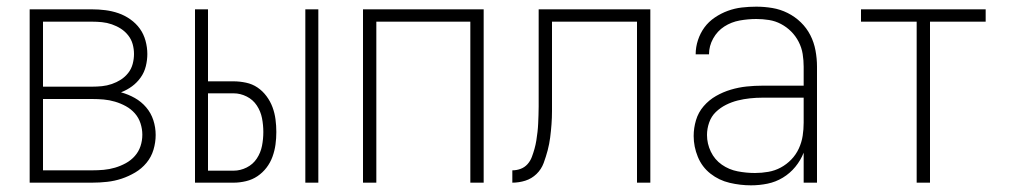

<svg xmlns="http://www.w3.org/2000/svg" viewBox="-20 -548 3040 576"><path d="M256 0H69V-520H256Q276 -520 296 -517.5Q316 -515 335 -508.5Q354 -502 371 -490Q388 -478 399.5 -462Q411 -446 416.5 -426Q422 -406 422 -386Q422 -368 417.5 -349.5Q413 -331 402 -315.5Q391 -300 376 -289Q361 -278 343 -271Q365 -265 384.5 -254Q404 -243 418.5 -226Q433 -209 440 -187.5Q447 -166 447 -143Q447 -121 440.5 -99Q434 -77 419.5 -59.5Q405 -42 385.5 -30.5Q366 -19 345 -12Q324 -5 301.5 -2.5Q279 0 256 0ZM109 -288H256Q271 -288 286 -289.5Q301 -291 315.5 -296Q330 -301 342.5 -309Q355 -317 364.5 -329Q374 -341 378 -356Q382 -371 382 -386Q382 -401 378 -415.5Q374 -430 364.5 -442Q355 -454 342.5 -462Q330 -470 315.5 -475Q301 -480 286 -481.5Q271 -483 256 -483H109ZM109 -37H256Q274 -37 291 -38.5Q308 -40 325 -45Q342 -50 357.5 -58.5Q373 -67 384.5 -80Q396 -93 401.5 -109.5Q407 -126 407 -144Q407 -161 401.5 -178Q396 -195 384.5 -208Q373 -221 357.5 -229.5Q342 -238 325 -243Q308 -248 291 -249.5Q274 -251 256 -251H109Z M896 0V-520H935V0ZM565 0V-520H604V-304H681Q699 -304 718 -300Q737 -296 752.5 -285.5Q768 -275 779.5 -259.5Q791 -244 797.5 -226.5Q804 -209 806.5 -190Q809 -171 809 -152Q809 -133 806.5 -114.5Q804 -96 797.5 -78Q791 -60 779.5 -45Q768 -30 752.5 -19.5Q737 -9 718 -4.5Q699 0 681 0ZM681 -36Q701 -36 720 -45.5Q739 -55 750.5 -72.5Q762 -90 766 -110.5Q770 -131 770 -152Q770 -173 766 -193.5Q762 -214 750.5 -231.5Q739 -249 720 -258.5Q701 -268 681 -268H604V-36Z M1069 0V-520H1431V0H1391V-483H1109V0Z M1517 0V-37Q1530 -37 1542 -41.5Q1554 -46 1562.5 -55.5Q1571 -65 1575.5 -77Q1580 -89 1583.5 -101.5Q1587 -114 1589 -126.5Q1591 -139 1592.5 -152Q1594 -165 1594.5 -177.5Q1595 -190 1595.5 -203Q1596 -216 1596 -228.5Q1596 -241 1596 -254V-520H1931V0H1891V-483H1636V-254Q1636 -234 1636 -214.5Q1636 -195 1634.5 -175Q1633 -155 1630.5 -135.5Q1628 -116 1623 -97Q1618 -78 1611 -59Q1604 -40 1589.5 -26Q1575 -12 1556 -6Q1537 0 1517 0Z M2233 8Q2201 8 2169 0.5Q2137 -7 2111.5 -27Q2086 -47 2073.5 -77.5Q2061 -108 2061 -140Q2061 -164 2068 -187.5Q2075 -211 2091 -229.5Q2107 -248 2128 -260Q2149 -272 2172.5 -279Q2196 -286 2220 -288.5Q2244 -291 2268 -291H2391V-348Q2391 -367 2388 -386Q2385 -405 2376 -422.5Q2367 -440 2353.5 -453.5Q2340 -467 2323 -476Q2306 -485 2287 -488Q2268 -491 2249 -491Q2224 -491 2199 -486.5Q2174 -482 2153 -468.5Q2132 -455 2119.5 -432.5Q2107 -410 2107 -385H2067Q2067 -407 2074 -428Q2081 -449 2093.5 -466Q2106 -483 2124.5 -495.5Q2143 -508 2163.5 -515.5Q2184 -523 2205.5 -525.5Q2227 -528 2249 -528Q2273 -528 2297 -524Q2321 -520 2343 -509Q2365 -498 2382.5 -481Q2400 -464 2411 -442.5Q2422 -421 2426.5 -396.5Q2431 -372 2431 -348V0H2391V-90Q2382 -67 2366 -47.5Q2350 -28 2328.5 -15Q2307 -2 2282.5 3Q2258 8 2233 8ZM2245 -29Q2265 -29 2285 -32.5Q2305 -36 2322.5 -45.5Q2340 -55 2354 -69.5Q2368 -84 2376.5 -102.5Q2385 -121 2388 -140.5Q2391 -160 2391 -180V-255H2268Q2249 -255 2230 -253Q2211 -251 2193 -246.5Q2175 -242 2158 -233.5Q2141 -225 2127.5 -212Q2114 -199 2107.5 -180.5Q2101 -162 2101 -143Q2101 -117 2112.5 -93Q2124 -69 2145.5 -54Q2167 -39 2193 -34Q2219 -29 2245 -29Z M2730 0V-483H2563V-520H2937V-483H2770V0Z"/></svg>

Font: Iosevka Term Curly Extralight
Style: Regular
Weight: 200
Designer: Belleve Invis
Foundry: Belleve Invis
Version: Version 32.3.0